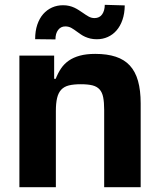

<svg xmlns="http://www.w3.org/2000/svg" viewBox="-20 -776 662 796"><path d="M204.5 -545.5V-449.2H210.9Q220.2 -473 233.1 -492.2Q246.1 -511.4 265.3 -524.7Q284.4 -538 311.3 -545.3Q338.1 -552.6 375 -552.6Q424.4 -552.6 459.9 -540.8Q495.4 -529.1 518.3 -504.3Q541.2 -479.4 552.2 -440.5Q563.2 -401.6 563.2 -347.3V0H411.9V-320.3Q411.9 -351.9 407.8 -372.5Q403.8 -393.1 392.9 -405.2Q382.1 -417.3 363.3 -422.1Q344.5 -426.8 315 -426.8Q285.5 -426.8 265.6 -421.9Q245.7 -416.9 233.8 -404.1Q221.9 -391.3 216.8 -369.9Q211.6 -348.4 211.6 -315.3V0H60.4V-545.5ZM125.7 -613.6Q125.7 -647.4 134.6 -673.7Q143.5 -699.9 159.1 -717.7Q174.7 -735.4 195.8 -744.9Q217 -754.3 241.1 -754.3Q255 -754.3 266.5 -751.6Q278.1 -748.9 288 -744.3Q297.9 -739.7 306.6 -734Q315.3 -728.3 323.2 -723Q335.6 -714.1 347.1 -707.6Q358.7 -701 372.2 -701Q392.8 -701.3 403.4 -716.4Q414.1 -731.5 414.4 -756L497.2 -753.6Q496.8 -719.8 487.7 -693.7Q478.7 -667.6 463.2 -649.9Q447.8 -632.1 426.8 -622.7Q405.9 -613.3 381.7 -613.3Q366.8 -613.3 354.9 -616.1Q343 -619 333.1 -623.4Q323.2 -627.8 315 -633.5Q306.8 -639.2 299.4 -644.5Q287.6 -653.4 276.3 -660Q264.9 -666.5 250.7 -666.5Q232.2 -666.5 221.1 -652Q209.9 -637.4 209.9 -612.6Z"/></svg>

Font: Cannonade
Style: Bold
Weight: 700
Designer: Rasmus Andersson
Foundry: rsms
Version: Version 3.012;git-f93a4a705